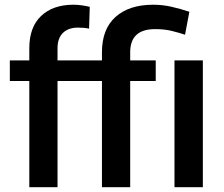

<svg xmlns="http://www.w3.org/2000/svg" viewBox="-20 -780 935 800"><path d="M219.7 0H102.1V-442.4H21V-528.3H102.1V-579.1Q102.1 -667 151.4 -713.6Q200.7 -760.3 286.1 -760.3Q303.7 -760.3 320.8 -757.8Q337.9 -755.4 354 -751.5L351.1 -660.6Q332 -665 305.2 -665Q264.6 -665 242.2 -642.8Q219.7 -620.6 219.7 -579.1V-528.3H404.8V-562.5Q404.8 -658.7 461.4 -709.5Q518.1 -760.3 618.2 -760.3Q657.2 -760.3 693.8 -752Q730.5 -743.7 769 -731L751 -635.3Q726.6 -643.6 696 -651.1Q665.5 -658.7 626.5 -658.7Q522.5 -658.7 522.5 -562.5V-528.3H628.9V-442.4H522.5V0H404.8V-442.4H219.7ZM825.2 -528.3V0H707V-528.3Z"/></svg>

Font: Vazirmatn UI Medium
Style: Regular
Weight: 500
Designer: Saber Rastikerdar
Foundry: Saber Rastikerdar
Version: Version 33.003